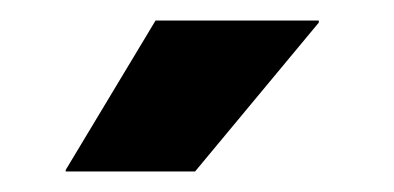

<svg xmlns="http://www.w3.org/2000/svg" viewBox="-20 -707 384 187"><path d="M131.5 -687H290.5V-685L170 -540H44V-541.5Z"/></svg>

Font: Anek Gujarati Medium
Style: Bold
Weight: 700
Version: Version 1.003